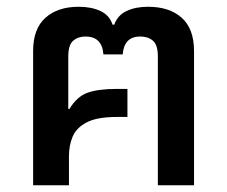

<svg xmlns="http://www.w3.org/2000/svg" viewBox="-20 -548 672 568"><path d="M78 0V-397Q78 -463 114.5 -495.5Q151 -528 213 -528Q250 -528 277 -515.5Q304 -503 313 -475H318Q328 -503 354.5 -515.5Q381 -528 418 -528Q481 -528 517.5 -495.5Q554 -463 554 -397V0H447V-381Q447 -415 432.5 -427.5Q418 -440 395 -440Q347 -440 343 -387H286Q282 -440 233 -440Q211 -440 196.5 -427.5Q182 -415 182 -381V-226L185 -225Q207 -262 238.5 -273.5Q270 -285 326 -285H357V-202H326Q267 -202 236.5 -186Q206 -170 195 -144Q184 -118 184 -86V0Z"/></svg>

Font: Noto Sans Thai UI Med
Style: Regular
Weight: 500
Designer: Monotype Design Team
Foundry: Monotype Imaging Inc.
Version: Version 2.000;GOOG;noto-source:20170915:90ef993387c0